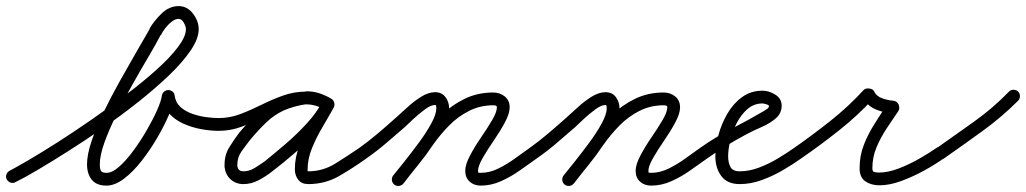

<svg xmlns="http://www.w3.org/2000/svg" viewBox="-28 -580 3372 631"><path d="M22 19Q15 23 6.5 20Q-2 17 -6 9Q-10 2 -7 -6.5Q-4 -15 4 -19Q25 -30 67 -54.5Q109 -79 163 -113.5Q217 -148 274.5 -188Q332 -228 387 -269.5Q442 -311 486.5 -351Q531 -391 557 -425.5Q583 -460 583 -484Q583 -493 576 -505.5Q569 -518 559 -518Q548 -518 536 -508.5Q524 -499 514.5 -486.5Q505 -474 501 -465Q501 -465 500 -465Q500 -465 500 -465Q484 -434 458.5 -391Q433 -348 405.5 -299Q378 -250 354 -201.5Q330 -153 315 -111Q300 -69 300 -40Q300 -26 303.5 -19Q307 -12 322 -12Q341 -12 364 -32.5Q387 -53 410.5 -85Q434 -117 454.5 -152.5Q475 -188 488.5 -218.5Q502 -249 504 -266Q506 -275 512 -279.5Q518 -284 525 -284Q532 -284 538.5 -279.5Q545 -275 546 -266Q549 -243 565 -228.5Q581 -214 604 -206Q627 -198 650 -195Q673 -192 691 -192Q691 -192 691 -192Q691 -192 691 -192Q700 -192 706 -186Q712 -180 712 -171Q712 -162 706 -156Q700 -150 691 -150Q664 -150 633.5 -155.5Q603 -161 575 -173.5Q547 -186 528 -207Q509 -228 504 -260Q503 -269 510 -273.5Q517 -278 525 -278Q533 -278 540 -273.5Q547 -269 546 -260Q542 -237 526.5 -201Q511 -165 487.5 -125Q464 -85 436 -49.5Q408 -14 378.5 8Q349 30 322 30Q289 30 273.5 10.5Q258 -9 258 -40Q258 -72 273 -116.5Q288 -161 312.5 -211.5Q337 -262 365 -312Q393 -362 419 -407Q445 -452 464 -485Q464 -485 464 -485Q463 -485 463 -485Q477 -510 502.5 -535Q528 -560 559 -560Q587 -560 606 -535.5Q625 -511 625 -484Q625 -453 598.5 -414Q572 -375 527 -332Q482 -289 426.5 -245Q371 -201 311 -159.5Q251 -118 195 -82.5Q139 -47 94 -20.5Q49 6 22 19Q22 19 22 19Q22 19 22 19Z M670 -171Q670 -180 676 -186Q682 -192 691 -192Q727 -192 761.5 -205Q796 -218 831 -235.5Q866 -253 902.5 -266Q939 -279 979 -279Q1000 -279 1021 -273Q1042 -267 1060 -256Q1069 -251 1070 -242.5Q1071 -234 1067 -228Q1063 -221 1055.5 -218Q1048 -215 1039 -220Q1023 -228 1009.5 -233Q996 -238 977 -238Q977 -238 979 -238Q981 -238 981 -238Q935 -231 904.5 -217Q874 -203 848.5 -179Q823 -155 792 -118Q792 -118 792 -119Q793 -119 793 -119Q779 -101 765.5 -82Q752 -63 752 -39Q752 -37 752 -35Q754 -17 772 -17Q791 -17 809 -28Q827 -39 841 -49Q872 -74 909.5 -106Q947 -138 980 -174Q1013 -210 1031 -245Q1036 -255 1044 -256.5Q1052 -258 1059 -254Q1066 -250 1069.5 -242.5Q1073 -235 1068 -226Q1052 -196 1032 -162.5Q1012 -129 997.5 -93.5Q983 -58 983 -24Q983 -18 983 -17.5Q983 -17 985 -17Q1033 -17 1074 -42.5Q1115 -68 1153 -94Q1160 -99 1168.5 -97.5Q1177 -96 1182 -89Q1187 -82 1185.5 -73.5Q1184 -65 1177 -60Q1134 -29 1087.5 -2Q1041 25 985 25Q963 25 952 10.5Q941 -4 941 -24Q941 -63 956 -101.5Q971 -140 992 -176.5Q1013 -213 1032 -246Q1037 -255 1045 -256.5Q1053 -258 1060 -255Q1067 -251 1070 -243.5Q1073 -236 1069 -227Q1049 -188 1014.5 -149.5Q980 -111 940.5 -77Q901 -43 867 -17Q847 -1 822.5 12Q798 25 772 25Q747 25 730 9.5Q713 -6 710 -31Q710 -35 710 -39Q710 -71 725.5 -96Q741 -121 759 -145Q759 -145 760 -145Q760 -146 760 -146Q794 -186 823.5 -212.5Q853 -239 888 -255Q923 -271 974 -279Q974 -279 976 -279Q977 -280 977 -280Q1001 -280 1020 -274Q1039 -268 1059 -256Q1068 -251 1069 -243Q1070 -235 1067 -228Q1063 -221 1055 -218Q1047 -215 1038 -220Q1025 -228 1009.5 -232.5Q994 -237 979 -237Q940 -237 904.5 -224Q869 -211 834.5 -193.5Q800 -176 764.5 -163Q729 -150 691 -150Q682 -150 676 -156Q670 -162 670 -171Z M1148 -65Q1143 -72 1144.5 -80.5Q1146 -89 1153 -94Q1185 -117 1215 -142.5Q1245 -168 1274 -194Q1289 -207 1310.5 -227Q1332 -247 1356 -262Q1380 -277 1402 -277Q1424 -277 1436 -261Q1448 -245 1448 -224Q1448 -199 1431 -165Q1414 -131 1389 -96Q1364 -61 1339 -29.5Q1314 2 1298 23Q1298 23 1298 23Q1298 23 1298 23Q1292 30 1283.5 31Q1275 32 1268 27Q1261 21 1260 12.5Q1259 4 1264 -3Q1278 -20 1301 -49Q1324 -78 1348.5 -111Q1373 -144 1389.5 -174.5Q1406 -205 1406 -224Q1406 -227 1405.5 -231Q1405 -235 1402 -235Q1388 -235 1368.5 -220.5Q1349 -206 1330 -188.5Q1311 -171 1302 -162Q1272 -136 1241 -109.5Q1210 -83 1177 -60Q1170 -55 1161.5 -56.5Q1153 -58 1148 -65ZM1297 23Q1292 30 1283.5 31Q1275 32 1268 26Q1261 21 1260 12.5Q1259 4 1265 -3Q1289 -34 1313.5 -64.5Q1338 -95 1361 -128Q1388 -168 1422.5 -201.5Q1457 -235 1499.5 -255.5Q1542 -276 1593 -276Q1615 -276 1631 -263Q1647 -250 1647 -227Q1647 -207 1631.5 -178Q1616 -149 1595 -118.5Q1574 -88 1558.5 -61Q1543 -34 1543 -19Q1543 -13 1544.5 -12.5Q1546 -12 1552 -12Q1581 -12 1609.5 -26Q1638 -40 1664 -59Q1690 -78 1713 -94Q1720 -99 1728.5 -97.5Q1737 -96 1742 -89Q1747 -82 1745.5 -73.5Q1744 -65 1737 -60Q1710 -41 1680.5 -20Q1651 1 1618.5 15.5Q1586 30 1552 30Q1530 30 1515.5 17Q1501 4 1501 -19Q1501 -39 1516.5 -68.5Q1532 -98 1553 -128.5Q1574 -159 1589.5 -185.5Q1605 -212 1605 -227Q1605 -232 1601 -233Q1597 -234 1593 -234Q1550 -234 1513.5 -215.5Q1477 -197 1448 -167.5Q1419 -138 1395 -104Q1373 -71 1347.5 -39.5Q1322 -8 1297 23Q1297 23 1297 23Q1297 23 1297 23Z M1708 -65Q1703 -72 1704.5 -80.5Q1706 -89 1713 -94Q1745 -117 1775 -142.5Q1805 -168 1834 -194Q1849 -207 1870.5 -227Q1892 -247 1916 -262Q1940 -277 1962 -277Q1984 -277 1996 -261Q2008 -245 2008 -224Q2008 -199 1991 -165Q1974 -131 1949 -96Q1924 -61 1899 -29.5Q1874 2 1858 23Q1858 23 1858 23Q1858 23 1858 23Q1852 30 1843.5 31Q1835 32 1828 27Q1821 21 1820 12.5Q1819 4 1824 -3Q1838 -20 1861 -49Q1884 -78 1908.5 -111Q1933 -144 1949.5 -174.5Q1966 -205 1966 -224Q1966 -227 1965.5 -231Q1965 -235 1962 -235Q1948 -235 1928.5 -220.5Q1909 -206 1890 -188.5Q1871 -171 1862 -162Q1832 -136 1801 -109.5Q1770 -83 1737 -60Q1730 -55 1721.5 -56.5Q1713 -58 1708 -65ZM1857 23Q1852 30 1843.5 31Q1835 32 1828 26Q1821 21 1820 12.5Q1819 4 1825 -3Q1849 -34 1873.5 -64.5Q1898 -95 1921 -128Q1948 -168 1982.5 -201.5Q2017 -235 2059.5 -255.5Q2102 -276 2153 -276Q2175 -276 2191 -263Q2207 -250 2207 -227Q2207 -207 2191.5 -178Q2176 -149 2155 -118.5Q2134 -88 2118.5 -61Q2103 -34 2103 -19Q2103 -13 2104.5 -12.5Q2106 -12 2112 -12Q2141 -12 2169.5 -26Q2198 -40 2224 -59Q2250 -78 2273 -94Q2280 -99 2288.5 -97.5Q2297 -96 2302 -89Q2307 -82 2305.5 -73.5Q2304 -65 2297 -60Q2270 -41 2240.5 -20Q2211 1 2178.5 15.5Q2146 30 2112 30Q2090 30 2075.5 17Q2061 4 2061 -19Q2061 -39 2076.5 -68.5Q2092 -98 2113 -128.5Q2134 -159 2149.5 -185.5Q2165 -212 2165 -227Q2165 -232 2161 -233Q2157 -234 2153 -234Q2110 -234 2073.5 -215.5Q2037 -197 2008 -167.5Q1979 -138 1955 -104Q1933 -71 1907.5 -39.5Q1882 -8 1857 23Q1857 23 1857 23Q1857 23 1857 23Z M2297 -60Q2290 -55 2281.5 -56.5Q2273 -58 2268 -65Q2263 -72 2264.5 -80.5Q2266 -89 2273 -94Q2324 -130 2377.5 -157.5Q2431 -185 2484 -216Q2488 -219 2493.5 -222.5Q2499 -226 2499 -232Q2499 -235 2490 -237.5Q2481 -240 2478 -240Q2450 -240 2429 -222Q2408 -204 2393.5 -176Q2379 -148 2372 -118.5Q2365 -89 2365 -66Q2365 -46 2372.5 -31.5Q2380 -17 2403 -17Q2434 -17 2466 -29Q2498 -41 2528 -59Q2558 -77 2582 -94Q2582 -94 2582 -94Q2582 -94 2582 -94Q2589 -99 2597.5 -97.5Q2606 -96 2611 -89Q2616 -82 2614.5 -73.5Q2613 -65 2606 -60Q2578 -40 2544.5 -20.5Q2511 -1 2475 12Q2439 25 2403 25Q2362 25 2342.5 -1.5Q2323 -28 2323 -66Q2323 -98 2333 -135.5Q2343 -173 2362.5 -206.5Q2382 -240 2411 -261Q2440 -282 2478 -282Q2499 -282 2520 -269Q2541 -256 2541 -232Q2541 -211 2526 -195Q2506 -176 2476 -163Q2446 -150 2422 -137Q2390 -120 2358.5 -100.5Q2327 -81 2297 -60Q2297 -60 2297 -60Q2297 -60 2297 -60Z M2606 -60Q2599 -55 2590.5 -56.5Q2582 -58 2577 -65Q2572 -72 2573.5 -80.5Q2575 -89 2582 -94Q2641 -135 2701.5 -183Q2762 -231 2810 -284Q2817 -291 2829 -289Q2841 -288 2845 -279Q2853 -263 2872.5 -256.5Q2892 -250 2908 -249Q2919 -248 2925 -237Q2930 -225 2925 -216Q2906 -188 2886 -158Q2866 -128 2852.5 -95.5Q2839 -63 2839 -27Q2839 -16 2845.5 -14.5Q2852 -13 2862 -13Q2891 -13 2926 -26.5Q2961 -40 2994 -59Q3027 -78 3050 -94Q3050 -94 3050 -94Q3050 -94 3050 -94Q3057 -99 3065.5 -97.5Q3074 -96 3079 -89Q3084 -82 3082.5 -73.5Q3081 -65 3074 -60Q3048 -41 3011 -20.5Q2974 0 2935 14.5Q2896 29 2862 29Q2835 29 2816 16Q2797 3 2797 -27Q2797 -68 2811 -104Q2825 -140 2846.5 -173.5Q2868 -207 2889 -240Q2892 -244 2897 -239.5Q2902 -235 2906 -227Q2910 -220 2910.5 -213.5Q2911 -207 2906 -207Q2877 -209 2849 -221Q2821 -233 2807 -261Q2805 -265 2811.5 -266Q2818 -267 2825 -266Q2833 -265 2839 -262Q2845 -259 2842 -256Q2792 -201 2729.5 -151.5Q2667 -102 2606 -60Q2606 -60 2606 -60Q2606 -60 2606 -60Z M3045 -63Q3040 -71 3041.5 -79.5Q3043 -88 3050 -93Q3111 -136 3173.5 -180.5Q3236 -225 3288 -279Q3288 -279 3288 -279Q3288 -279 3288 -279Q3294 -285 3303 -285Q3312 -285 3318 -279Q3324 -273 3324 -264Q3324 -255 3318 -249Q3264 -195 3200.5 -149Q3137 -103 3074 -59Q3067 -54 3058.5 -55Q3050 -56 3045 -63Z"/></svg>

Font: FRB American Cursive Medium
Style: Italic
Weight: 500
Italic angle: -25°
Version: Version 2.0;Modular Font Editor K font №1